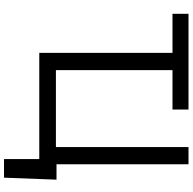

<svg xmlns="http://www.w3.org/2000/svg" viewBox="-22 -746 939 936"><g transform="rotate(90 448.0 -278.5)"><path d="M514.6 -727.5V-649.4H47.9V-727.5ZM856.4 -84 846.7 171.9H755.9V0H704.1V-84ZM238.3 0V-727.5H322.3V-81.1H697.3V-727.5H781.2V0Z"/></g></svg>

Font: Inter V
Style: 
Weight: 400
Designer: Rasmus Andersson
Foundry: rsms
Version: Version 4.000;git-a3f224843